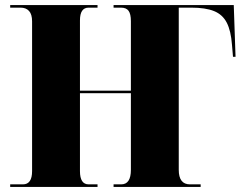

<svg xmlns="http://www.w3.org/2000/svg" viewBox="-20 -734 946 754"><path d="M20 0V-10H70Q106 -10 106 -62V-650Q106 -678 94 -691Q82 -704 61 -704H20V-714H363V-704H328Q294 -704 294 -654V-378H494V-651Q494 -679 485 -691.5Q476 -704 455 -704H426V-714H898L905 -511H895L891 -558Q887 -613 870.5 -645Q854 -677 820.5 -690.5Q787 -704 731 -704H682V-67Q682 -10 726 -10H768V0H426V-10H456Q494 -10 494 -67V-368H294V-62Q294 -10 328 -10H363V0Z"/></svg>

Font: Noto Serif Display SemiCondensed Black
Style: Regular
Weight: 900
Width: 4
Designer: Monotype Design Team
Foundry: Monotype Imaging Inc.
Version: Version 2.009